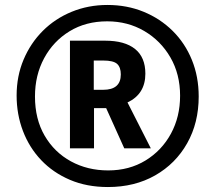

<svg xmlns="http://www.w3.org/2000/svg" viewBox="-20 -744 868 774"><path d="M415 10Q330 10 262 -19Q194 -48 146 -98.5Q98 -149 72.5 -216Q47 -283 47 -359Q47 -437 75 -503.5Q103 -570 152.5 -619.5Q202 -669 269 -696.5Q336 -724 413 -724Q492 -724 559 -696.5Q626 -669 676 -619.5Q726 -570 753.5 -502.5Q781 -435 781 -355Q781 -249 734.5 -166.5Q688 -84 605.5 -37Q523 10 415 10ZM416 -57Q501 -57 566.5 -97Q632 -137 669 -205Q706 -273 706 -358Q706 -445 667 -512.5Q628 -580 561.5 -619Q495 -658 412 -658Q326 -658 260.5 -618Q195 -578 158 -509.5Q121 -441 121 -355Q121 -264 160 -197Q199 -130 266 -93.5Q333 -57 416 -57ZM262 -146V-580H404Q483 -580 524.5 -546.5Q566 -513 566 -447Q566 -365 494 -331L588 -146H481L408 -308H359V-146ZM396 -382Q467 -382 467 -444Q467 -473 452 -486.5Q437 -500 396 -500H358V-382Z"/></svg>

Font: Noto Sans Sinhala ExtraCondensed ExtraBold
Style: Regular
Weight: 800
Width: 2
Designer: Jelle Bosma - Monotype Design Team
Foundry: Monotype Imaging Inc.
Version: Version 2.006; ttfautohint (v1.8.4.7-5d5b)